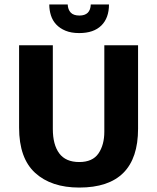

<svg xmlns="http://www.w3.org/2000/svg" viewBox="-20 -834 708 865"><path d="M66 -630H218V-253Q218 -182 247 -143Q276 -104 337 -104Q397 -104 423.5 -142.5Q450 -181 450 -241V-630H602V-254Q602 11 337 11Q211 11 138.5 -55Q66 -121 66 -259ZM285 -814Q286 -791 298.5 -777.5Q311 -764 338 -764Q387 -764 389 -814H471Q471 -753 436.5 -719Q402 -685 337 -685Q301 -685 275.5 -695.5Q250 -706 233.5 -723.5Q217 -741 209.5 -764.5Q202 -788 202 -814Z"/></svg>

Font: Mukta ExtraBold
Style: Regular
Weight: 800
Designer: Girish Dalvi and Yashodeep Gholap
Foundry: Ek Type
Version: Version 2.538;PS 1.002;hotconv 16.6.51;makeotf.lib2.5.65220;